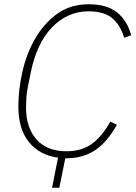

<svg xmlns="http://www.w3.org/2000/svg" viewBox="-20 -730 637 900"><path d="M252 9Q167 -2 116.5 -63Q66 -124 66 -231Q66 -309 85 -393.5Q104 -478 144.5 -548.5Q185 -619 247 -664.5Q309 -710 396 -710Q481 -710 528.5 -672Q576 -634 595 -565L562 -553Q545 -611 507 -644Q469 -677 394 -677Q344 -677 300.5 -657Q257 -637 222 -600Q187 -563 162.5 -510.5Q138 -458 125 -394L111 -325Q105 -296 103.5 -271Q102 -246 102 -226Q102 -132 151 -76.5Q200 -21 292 -21Q363 -21 411 -56Q459 -91 497 -160L528 -145Q481 -62 424.5 -25Q368 12 291 12H286L258 150H224Z"/></svg>

Font: IBM Plex Sans ExtLt
Style: Italic
Weight: 200
Italic angle: -11°
Designer: Mike Abbink, Paul van der Laan, Pieter van Rosmalen
Foundry: Bold Monday
Version: Version 3.005